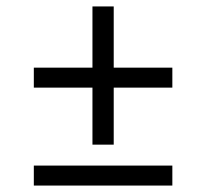

<svg xmlns="http://www.w3.org/2000/svg" viewBox="-20 -576 640 596"><path d="M267 -127V-304H85V-366H267V-556H333V-366H515V-304H333V-127ZM85 0V-62H515V0Z"/></svg>

Font: Source Code Pro
Style: Regular
Weight: 400
Monospace: yes
Designer: Paul D. Hunt, Teo Tuominen
Foundry: Adobe Systems Incorporated
Version: Version 2.030;PS 1.000;hotconv 16.6.51;makeotf.lib2.5.65220